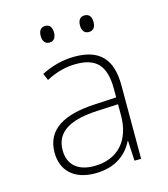

<svg xmlns="http://www.w3.org/2000/svg" viewBox="-108 -797 780 892"><g transform="rotate(-15 281.5 -351.0)"><path d="M381 -632C405 -632 414 -649 414 -672C414 -695 405 -712 381 -712C359 -712 349 -696 349 -672C349 -649 359 -632 381 -632ZM192 -632C215 -632 224 -650 224 -672C224 -695 215 -712 192 -712C170 -712 160 -696 160 -672C160 -649 170 -632 192 -632ZM240 10C337 10 394 -36 424 -96H426L431 0H463V-354C463 -483 404 -539 287 -539C229 -539 176 -524 126 -499L140 -466C191 -493 238 -504 285 -504C379 -504 425 -462 425 -346V-306L317 -300C171 -292 82 -243 82 -132C82 -46 138 10 240 10ZM244 -24C165 -24 121 -64 121 -133C121 -224 198 -262 324 -268L425 -273V-219C425 -102 361 -24 244 -24Z"/></g></svg>

Font: Noto Sans Mono SemiCondensed ExtraLight
Style: Regular
Weight: 200
Width: 4
Designer: Monotype Design Team
Foundry: Monotype Imaging Inc.
Version: Version 2.014